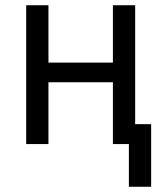

<svg xmlns="http://www.w3.org/2000/svg" viewBox="-20 -550 616 733"><path d="M557 163V-76H496V-530H411V-311H165V-530H80V0H165V-236H411V0H472V163Z"/></svg>

Font: Iosevka Sparkle
Style: Regular
Weight: 400
Designer: Belleve Invis
Foundry: Belleve Invis
Version: Version 4.5.0; ttfautohint (v1.8.3)